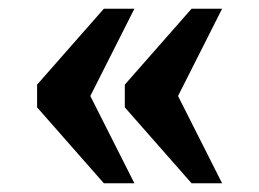

<svg xmlns="http://www.w3.org/2000/svg" viewBox="-20 -490 594 440"><path d="M419 -70 266 -244V-296L419 -470H489L388 -270L489 -70ZM218 -70 65 -244V-296L218 -470H288L187 -270L288 -70Z"/></svg>

Font: Noto Serif Bengali
Style: Bold
Weight: 700
Designer: Juan Bruce, Universal Thirst, Indian Type Foundry and the Monotype Design Team.
Foundry: Monotype Imaging Inc.
Version: Version 2.003; ttfautohint (v1.8.4.7-5d5b)